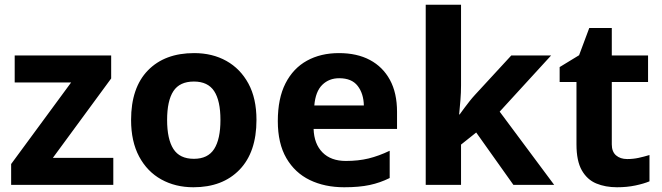

<svg xmlns="http://www.w3.org/2000/svg" viewBox="-20 -780 2792 810"><path d="M458 0H27V-88L280 -432H42V-546H449V-449L203 -114H458Z M1062 -274Q1062 -138 990.5 -64Q919 10 796 10Q720 10 660.5 -23Q601 -56 567 -119.5Q533 -183 533 -274Q533 -410 604 -483Q675 -556 799 -556Q876 -556 935 -523Q994 -490 1028 -427.5Q1062 -365 1062 -274ZM685 -274Q685 -193 711.5 -151.5Q738 -110 798 -110Q857 -110 883.5 -151.5Q910 -193 910 -274Q910 -355 883.5 -395.5Q857 -436 798 -436Q738 -436 711.5 -395.5Q685 -355 685 -274Z M1410 -556Q1486 -556 1540.5 -527Q1595 -498 1625 -443Q1655 -388 1655 -308V-236H1303Q1305 -173 1340.5 -137Q1376 -101 1439 -101Q1492 -101 1535 -111.5Q1578 -122 1624 -144V-29Q1584 -9 1539.5 0.5Q1495 10 1432 10Q1350 10 1287 -20.5Q1224 -51 1188 -113Q1152 -175 1152 -269Q1152 -365 1184.5 -428.5Q1217 -492 1275 -524Q1333 -556 1410 -556ZM1411 -450Q1368 -450 1339.5 -422Q1311 -394 1306 -335H1515Q1514 -385 1489 -417.5Q1464 -450 1411 -450Z M1925 -420Q1925 -389 1922.5 -358.5Q1920 -328 1917 -297H1919Q1929 -311 1939.5 -325Q1950 -339 1961 -353Q1972 -367 1984 -380L2137 -546H2305L2088 -309L2318 0H2146L1989 -221L1925 -170V0H1776V-760H1925Z M2626 -109Q2651 -109 2674 -114Q2697 -119 2720 -126V-15Q2696 -5 2660.5 2.5Q2625 10 2583 10Q2534 10 2495.5 -6Q2457 -22 2434.5 -61.5Q2412 -101 2412 -171V-434H2341V-497L2423 -547L2466 -662H2561V-546H2714V-434H2561V-171Q2561 -140 2579 -124.5Q2597 -109 2626 -109Z"/></svg>

Font: Noto Sans New Tai Lue
Style: Bold
Weight: 700
Version: Version 2.003